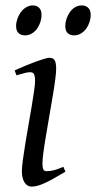

<svg xmlns="http://www.w3.org/2000/svg" viewBox="-20 -671 356 711"><path d="M222.2 -35.2Q199.2 -21.5 180.9 -11.2Q162.6 -1 147.5 6.1Q132.3 13.2 120.1 16.6Q107.9 20 97.2 20Q80.6 20 70.8 4.6Q61 -10.7 61 -37.1Q61 -51.8 64.7 -78.9Q68.4 -106 73.7 -138.9Q79.1 -171.9 85.4 -207.8Q91.8 -243.7 97.2 -276.1Q102.5 -308.6 106.2 -333.7Q109.9 -358.9 109.9 -371.1Q109.9 -382.3 108.4 -388.9Q106.9 -395.5 104.5 -398.7Q102.1 -401.9 98.1 -402.8Q94.2 -403.8 89.8 -403.8Q85.9 -403.8 77.9 -402.1Q69.8 -400.4 61.5 -397.9Q52.2 -395.5 41 -392.1L34.2 -410.2Q54.7 -419.4 75 -428Q95.2 -436.5 112.8 -442.9Q130.4 -449.2 143.6 -453.1Q156.7 -457 163.1 -457Q176.8 -457 182.4 -447.8Q188 -438.5 188 -416Q188 -401.9 184.3 -374.3Q180.7 -346.7 174.8 -312.5Q168.9 -278.3 162.6 -241Q156.2 -203.6 150.4 -169.4Q144.5 -135.3 140.9 -107.7Q137.2 -80.1 137.2 -65.9Q137.2 -50.8 140.4 -43.9Q143.6 -37.1 151.9 -37.1Q167 -37.1 180.9 -41Q194.8 -44.9 214.8 -53.2ZM133.8 -616.2Q133.8 -602.5 129.4 -589.1Q125 -575.7 117.2 -564.7Q109.4 -553.7 97.9 -546.9Q86.4 -540 72.8 -540Q57.1 -540 48.3 -548.8Q39.6 -557.6 39.6 -574.2Q39.6 -587.4 44.2 -600.8Q48.8 -614.3 56.9 -625.5Q64.9 -636.7 76.4 -643.8Q87.9 -650.9 101.6 -650.9Q116.7 -650.9 125.2 -641.8Q133.8 -632.8 133.8 -616.2ZM315.9 -616.2Q315.9 -602.5 311.5 -589.1Q307.1 -575.7 299.1 -564.7Q291 -553.7 279.5 -546.9Q268.1 -540 253.9 -540Q238.8 -540 230.2 -548.8Q221.7 -557.6 221.7 -574.2Q221.7 -587.4 226.1 -600.8Q230.5 -614.3 238.3 -625.5Q246.1 -636.7 257.3 -643.8Q268.6 -650.9 282.7 -650.9Q297.9 -650.9 306.9 -641.8Q315.9 -632.8 315.9 -616.2Z"/></svg>

Font: Gentium Plus Phon
Style: Italic
Weight: 400
Italic angle: -8°
Designer: J. Victor Gaultney, Annie Olsen, Iska Routamaa, Becca Hirsbrunner
Foundry: SIL International
Version: Version 5.000